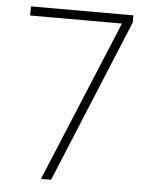

<svg xmlns="http://www.w3.org/2000/svg" viewBox="-51 -826 613 775"><g transform="rotate(5 255.5 -438.0)"><path d="M144 -93H185L458 -754V-783H43V-746H415Z"/></g></svg>

Font: Noto Sans Kannada UI SemiCondensed ExtraLight
Style: Regular
Weight: 200
Width: 4
Designer: Jelle Bosma - Monotype Design Team
Foundry: Monotype Imaging Inc.
Version: Version 2.005